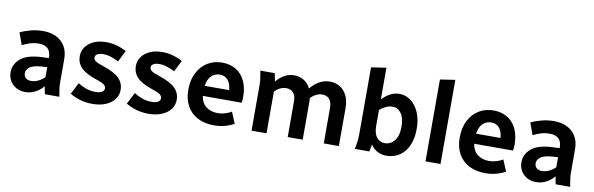

<svg xmlns="http://www.w3.org/2000/svg" viewBox="-50 -1188 5115 1652"><g transform="rotate(10 2507.5 -362.0)"><path d="M43 -136Q43 -207 101.5 -256Q160 -305 290 -310L346 -312V-317Q346 -420 240 -420Q199 -420 163 -408.5Q127 -397 97 -381L59 -486Q97 -505 150 -519Q203 -533 259 -533Q323 -533 372 -509.5Q421 -486 449.5 -440Q478 -394 478 -326V-124Q478 -103 479.5 -86Q481 -69 485 -47L493 0H366L353 -68Q326 -33 284.5 -11Q243 11 194 11Q153 11 119 -7Q85 -25 64 -58Q43 -91 43 -136ZM165 -150Q165 -122 182.5 -107Q200 -92 227 -92Q260 -92 290 -106Q320 -120 346 -145V-233L298 -230Q221 -224 193 -201Q165 -178 165 -150Z M585 -43 637 -144Q667 -124 706.5 -109.5Q746 -95 789 -95Q831 -95 849 -107.5Q867 -120 867 -139Q867 -158 848.5 -172Q830 -186 783 -201Q685 -233 645 -275Q605 -317 605 -375Q605 -419 630 -455Q655 -491 701 -512Q747 -533 811 -533Q858 -533 904 -520Q950 -507 987 -486L937 -387Q909 -403 872.5 -415Q836 -427 803 -427Q768 -427 750 -415.5Q732 -404 732 -386Q732 -367 750.5 -354Q769 -341 822 -324Q921 -291 961.5 -249.5Q1002 -208 1002 -149Q1002 -102 974.5 -66Q947 -30 897.5 -9.5Q848 11 781 11Q724 11 673 -4.5Q622 -20 585 -43Z M1075 -43 1127 -144Q1157 -124 1196.5 -109.5Q1236 -95 1279 -95Q1321 -95 1339 -107.5Q1357 -120 1357 -139Q1357 -158 1338.5 -172Q1320 -186 1273 -201Q1175 -233 1135 -275Q1095 -317 1095 -375Q1095 -419 1120 -455Q1145 -491 1191 -512Q1237 -533 1301 -533Q1348 -533 1394 -520Q1440 -507 1477 -486L1427 -387Q1399 -403 1362.5 -415Q1326 -427 1293 -427Q1258 -427 1240 -415.5Q1222 -404 1222 -386Q1222 -367 1240.5 -354Q1259 -341 1312 -324Q1411 -291 1451.5 -249.5Q1492 -208 1492 -149Q1492 -102 1464.5 -66Q1437 -30 1387.5 -9.5Q1338 11 1271 11Q1214 11 1163 -4.5Q1112 -20 1075 -43Z M1575 -252Q1575 -339 1607.5 -402Q1640 -465 1696 -499Q1752 -533 1824 -533Q1891 -533 1942.5 -502.5Q1994 -472 2022.5 -413.5Q2051 -355 2051 -272Q2051 -257 2049.5 -244Q2048 -231 2047 -222H1707Q1717 -159 1758 -128.5Q1799 -98 1858 -98Q1890 -98 1921.5 -107.5Q1953 -117 1978 -132L2019 -33Q1984 -13 1940 -1Q1896 11 1845 11Q1762 11 1701.5 -20.5Q1641 -52 1608 -111Q1575 -170 1575 -252ZM1821 -428Q1779 -428 1748.5 -399.5Q1718 -371 1708 -310H1922Q1916 -372 1889 -400Q1862 -428 1821 -428Z M2157 -522H2283L2297 -451Q2327 -488 2366.5 -510.5Q2406 -533 2453 -533Q2498 -533 2536 -510.5Q2574 -488 2596 -443Q2626 -482 2669.5 -507.5Q2713 -533 2765 -533Q2811 -533 2849.5 -511Q2888 -489 2911.5 -443.5Q2935 -398 2935 -329V0H2803V-310Q2803 -363 2780 -387.5Q2757 -412 2720 -412Q2664 -412 2617 -363Q2618 -355 2618.5 -346.5Q2619 -338 2619 -329V0H2488V-310Q2488 -363 2464.5 -387.5Q2441 -412 2404 -412Q2349 -412 2303 -365V0H2172V-398Q2172 -419 2170.5 -436Q2169 -453 2165 -474Z M3075 0 3083 -47Q3087 -69 3088.5 -86Q3090 -103 3090 -124V-715L3221 -735V-457Q3251 -491 3289.5 -512Q3328 -533 3373 -533Q3426 -533 3470.5 -500Q3515 -467 3542 -406Q3569 -345 3569 -261Q3569 -174 3540.5 -113Q3512 -52 3463 -20.5Q3414 11 3350 11Q3310 11 3274 -7Q3238 -25 3214 -62L3201 0ZM3221 -229Q3221 -159 3249 -126Q3277 -93 3318 -93Q3371 -93 3404 -136.5Q3437 -180 3437 -255Q3437 -334 3407.5 -374Q3378 -414 3331 -414Q3304 -414 3275 -401Q3246 -388 3221 -366Z M3692 0V-715L3823 -735V0Z M3946 -252Q3946 -339 3978.5 -402Q4011 -465 4067 -499Q4123 -533 4195 -533Q4262 -533 4313.5 -502.5Q4365 -472 4393.5 -413.5Q4422 -355 4422 -272Q4422 -257 4420.5 -244Q4419 -231 4418 -222H4078Q4088 -159 4129 -128.5Q4170 -98 4229 -98Q4261 -98 4292.5 -107.5Q4324 -117 4349 -132L4390 -33Q4355 -13 4311 -1Q4267 11 4216 11Q4133 11 4072.5 -20.5Q4012 -52 3979 -111Q3946 -170 3946 -252ZM4192 -428Q4150 -428 4119.5 -399.5Q4089 -371 4079 -310H4293Q4287 -372 4260 -400Q4233 -428 4192 -428Z M4506 -136Q4506 -207 4564.5 -256Q4623 -305 4753 -310L4809 -312V-317Q4809 -420 4703 -420Q4662 -420 4626 -408.5Q4590 -397 4560 -381L4522 -486Q4560 -505 4613 -519Q4666 -533 4722 -533Q4786 -533 4835 -509.5Q4884 -486 4912.5 -440Q4941 -394 4941 -326V-124Q4941 -103 4942.5 -86Q4944 -69 4948 -47L4956 0H4829L4816 -68Q4789 -33 4747.5 -11Q4706 11 4657 11Q4616 11 4582 -7Q4548 -25 4527 -58Q4506 -91 4506 -136ZM4628 -150Q4628 -122 4645.5 -107Q4663 -92 4690 -92Q4723 -92 4753 -106Q4783 -120 4809 -145V-233L4761 -230Q4684 -224 4656 -201Q4628 -178 4628 -150Z"/></g></svg>

Font: Radio Canada SemiBold
Style: Regular
Weight: 600
Designer: Charles Daoud, Etienne Aubert Bonn, Alexandre Saumier Demers, Jacques Le Bailly
Foundry: Radio-Canada
Version: Version 2.104; ttfautohint (v1.8.4.7-5d5b);gftools[0.9.28.de